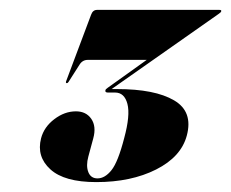

<svg xmlns="http://www.w3.org/2000/svg" viewBox="-20 -720 467 388"><path d="M357.5 -446Q346 -403 295.5 -377.5Q245 -352 174.5 -352Q110 -352 81.8 -377.8Q53.5 -403.5 63 -440.5Q69 -463.5 89.8 -479.2Q110.5 -495 133.5 -495Q154 -495 164.5 -479.8Q175 -464.5 168.5 -440.5L158.5 -403.5Q153.5 -385 158.5 -372.2Q163.5 -359.5 177 -359.5Q192 -359.5 205.2 -376Q218.5 -392.5 231 -441Q243.5 -487 237.5 -510Q231.5 -533 212.5 -533H198Q192 -533 193 -537.5Q193.5 -540 197.5 -542.5L276.5 -599H157.5Q146.5 -599 140.5 -589L118.5 -554.5Q117 -552 115 -552Q112.5 -552 113.5 -555.5L164 -690Q167.5 -700 176 -700H423.5Q428 -700 427 -697Q426.5 -695 422 -692L205.5 -540H216.5Q293 -540 331.8 -517.2Q370.5 -494.5 357.5 -446Z"/></svg>

Font: Fraunces 144pt Black
Style: Italic
Weight: 900
Italic angle: -16°
Version: Version 1.000;[0bf87f6ff]